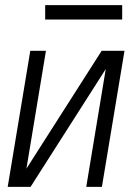

<svg xmlns="http://www.w3.org/2000/svg" viewBox="-20 -728 540 748"><path d="M10 0 98 -530H159L83 -71L376 -530H465L377 0H316L392 -459L99 0ZM156 -652V-708H456V-652Z"/></svg>

Font: Iosevka Curly Light Oblique
Style: Regular
Weight: 300
Italic angle: -9°
Monospace: yes
Designer: Belleve Invis
Foundry: Belleve Invis
Version: Version 11.1.0; ttfautohint (v1.8.3)